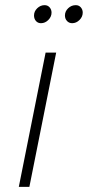

<svg xmlns="http://www.w3.org/2000/svg" viewBox="-20 -725 341 745"><path d="M198 -521 94 0H53L157 -521ZM180 -676Q180 -660 167.5 -647.5Q155 -635 139 -635Q127 -635 119.5 -643.5Q112 -652 112 -665Q112 -681 124.5 -693Q137 -705 153 -705Q165 -705 172.5 -696.5Q180 -688 180 -676ZM301 -676Q301 -660 288.5 -647.5Q276 -635 260 -635Q248 -635 240 -643.5Q232 -652 232 -665Q232 -681 244.5 -693Q257 -705 274 -705Q286 -705 293.5 -696.5Q301 -688 301 -676Z"/></svg>

Font: Gontserrat ExtraLight
Style: Italic
Weight: 275
Italic angle: -11.3°
Designer: Julieta Ulanovsky
Foundry: Julieta Ulanovsky
Version: Version 6.001